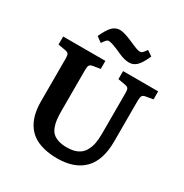

<svg xmlns="http://www.w3.org/2000/svg" viewBox="-209 -1087 1208 1263"><g transform="rotate(30 395.0 -455.5)"><path d="M497.1 -768.1Q460.4 -768.1 417 -788.1Q336.4 -825.2 312 -825.2Q302.2 -825.2 294.9 -817.9Q287.6 -810.5 271 -787.1L231 -816.9Q258.8 -877.9 283.2 -901.4Q307.6 -924.8 338.9 -924.8Q369.1 -924.8 430.2 -898.9Q476.6 -878.4 493.7 -872.3Q510.7 -866.2 522.9 -866.2Q532.7 -866.2 540.8 -873.5Q548.8 -880.9 564 -902.8L604 -876Q577.1 -814.9 552.7 -791.5Q528.3 -768.1 497.1 -768.1ZM401.9 14.2Q340.8 14.2 293.2 1Q245.6 -12.2 213.9 -35.6Q182.1 -59.1 161.6 -93.5Q141.1 -127.9 132.1 -168.7Q123 -209.5 123 -259.8V-583Q123 -607.4 117.2 -616.9Q111.3 -626.5 89.8 -629.9L36.1 -639.2V-700.2H356.9V-639.2L300.8 -629.9Q281.2 -626.5 276.1 -615.5Q271 -604.5 271 -579.1V-273.9Q271 -234.4 274.2 -206.5Q277.3 -178.7 286.9 -153.3Q296.4 -127.9 312.7 -112.8Q329.1 -97.7 356.2 -88.9Q383.3 -80.1 420.9 -80.1Q467.8 -80.1 499.8 -95.2Q531.7 -110.4 548.1 -138.7Q564.5 -167 570.8 -198.7Q577.1 -230.5 577.1 -272.9V-583Q577.1 -607.4 571.3 -616.9Q565.4 -626.5 543.9 -629.9L491.2 -639.2V-700.2H757.8V-639.2L703.1 -629.9Q683.1 -626.5 677.5 -615.5Q671.9 -604.5 671.9 -579.1V-271Q671.9 -127 602.3 -56.4Q532.7 14.2 401.9 14.2Z"/></g></svg>

Font: Literata Book
Style: Bold
Weight: 700
Designer: Latin by Veronika Burian and Jose Scaglione. Greek by Irene Vlachou. Cyrillic by Vera Evstafieva
Foundry: TypeTogether
Version: Version 2.003;PS 002.003;hotconv 1.0.88;makeotf.lib2.5.64775